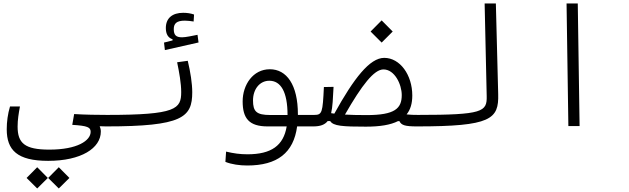

<svg xmlns="http://www.w3.org/2000/svg" viewBox="-20 -713 3556 1086"><path d="M252.4 196.8C438.5 196.8 550.3 125.5 550.3 31.2C550.3 20 547.9 9.8 543.9 1C555.2 1.5 567.4 2 580.1 2C616.7 2 633.3 -8.3 633.3 -33.7C633.3 -54.7 621.1 -63 585.9 -63C535.6 -63 459 -64 399.4 -67.9L388.7 -6.8C476.1 -1.5 492.7 7.3 492.7 32.7C492.7 82 418 133.3 259.3 133.3C119.6 133.3 79.6 96.7 79.6 2.9C79.6 -35.6 85.4 -70.3 92.8 -110.8H36.6C23.9 -68.4 18.1 -23.4 18.1 18.1C18.1 135.7 76.7 196.8 252.4 196.8ZM190.4 353 250.5 293.5 190.4 232.9 130.4 293.5ZM312.5 353 372.6 293.5 312.5 232.9 252.4 293.5Z M580.1 2C1012.7 2 1067.4 -49.3 1067.4 -191.4C1067.4 -241.2 1057.1 -306.2 1042 -369.1L981.9 -360.8C994.1 -301.8 1004.9 -241.2 1004.9 -192.4C1004.9 -97.2 977.1 -63 585.9 -63C575.2 -63 567.4 -53.7 567.4 -33.7C567.4 -9.8 570.8 2 580.1 2ZM912.6 -429.7 1103 -472.7 1097.2 -516.1C1066.9 -510.3 1031.2 -502 1009.8 -502C976.6 -502 962.9 -513.7 962.9 -548.3C962.9 -580.1 979 -596.2 1025.4 -596.2C1043 -596.2 1058.6 -593.8 1075.2 -591.3L1077.6 -630.9C1059.1 -637.2 1040 -640.6 1016.1 -640.6C955.6 -640.6 918 -610.8 918 -554.7C918 -520.5 930.2 -499.5 956.1 -490.7V-484.4L907.7 -472.2Z M1378.4 223.1C1548.8 223.1 1640.6 151.4 1660.6 2H1750.5C1786.1 2 1800.3 -4.4 1800.3 -31.2C1800.3 -56.2 1792 -63 1757.8 -63H1665C1665 -64 1665 -65.4 1665 -66.4C1665 -233.9 1601.1 -321.3 1506.3 -321.3C1411.1 -321.3 1352.5 -233.4 1352.5 -139.6C1352.5 -43 1389.2 2 1493.7 2H1601.6C1583.5 110.8 1514.2 159.7 1379.9 159.7C1337.4 159.7 1302.2 154.8 1258.8 144.5L1254.9 202.6C1290 216.8 1335.9 223.1 1378.4 223.1ZM1606.4 -62.5C1579.6 -62.5 1554.2 -62.5 1532.7 -62.5C1523.9 -62.5 1515.6 -62.5 1508.3 -62.5C1430.2 -62.5 1411.1 -82.5 1411.1 -145C1411.1 -207.5 1448.2 -256.3 1503.4 -256.3C1568.4 -256.3 1606.4 -193.4 1606.4 -62.5Z M2338.4 2C2368.2 2 2377.9 -9.8 2377.9 -33.7C2377.9 -55.2 2370.1 -63 2343.8 -63C2319.8 -63 2301.8 -63.5 2279.8 -65.9C2302.2 -93.3 2312 -128.9 2312 -172.9C2312 -289.1 2242.7 -385.7 2153.3 -385.7C2071.8 -385.7 1982.4 -271.5 1871.1 -70.3C1864.7 -70.8 1858.4 -71.8 1853 -72.8C1861.3 -107.9 1863.3 -157.2 1866.7 -221.7L1812 -220.7C1805.2 -76.7 1802.2 -63 1757.8 -63L1752 2C1792.5 2 1817.4 -7.8 1833.5 -28.3H1847.7C1864.7 0 1918.5 3.4 2049.8 3.4C2130.4 3.4 2189.5 -6.8 2231 -27.8H2239.3C2250 -4.4 2272 2 2338.4 2ZM1931.2 -64.9C2027.3 -232.4 2095.7 -320.3 2148.9 -320.3C2212.4 -320.3 2252.4 -235.4 2252.4 -175.3C2252.4 -99.6 2213.9 -62 2053.7 -62C2003.4 -62 1963.9 -63 1931.2 -64.9ZM2138.7 -472.2 2201.2 -534.7 2138.7 -597.7 2076.2 -534.7Z M2337.9 2C2758.3 2 2801.8 -39.1 2797.9 -180.7L2784.7 -693.4H2721.2L2732.9 -169.4C2734.9 -81.1 2711.9 -63 2343.8 -63C2324.2 -63 2310.5 -56.2 2310.5 -31.2C2310.5 -8.8 2318.8 2 2337.9 2Z M3194.8 0H3258.3L3248 -693.4H3184.6Z"/></svg>

Font: Cascadia Code Light
Style: Regular
Weight: 300
Monospace: yes
Designer: Aaron Bell
Foundry: Saja Typeworks
Version: Version 2404.023